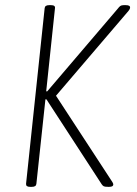

<svg xmlns="http://www.w3.org/2000/svg" viewBox="-20 -722 530 744"><path d="M96 2Q80 2 81 -10L153 -690Q154 -702 170 -702H178Q195 -702 193 -690L159 -368H163L436 -688Q442 -696 446.5 -699Q451 -702 459 -702H468Q485 -702 484 -692Q484 -686 473 -674L197 -351L408 -28Q412 -22 415.5 -16.5Q419 -11 419 -7Q419 2 403 2H399Q387 2 382.5 0Q378 -2 374 -8L160 -337H156L121 -10Q120 2 104 2Z"/></svg>

Font: Asap Condensed Condensed Thin
Style: Italic
Weight: 100
Width: 3
Italic angle: -6°
Designer: Pablo Cosgaya
Foundry: Omnibus-Type
Version: Version 3.001; ttfautohint (v1.8.4.7-5d5b)